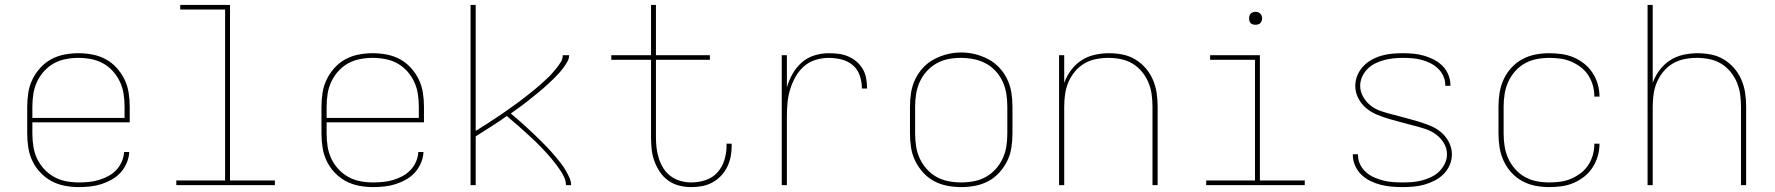

<svg xmlns="http://www.w3.org/2000/svg" viewBox="-20 -755 7240 783"><path d="M301 8Q273 8 244 2.5Q215 -3 190 -16.5Q165 -30 145 -51Q125 -72 112.5 -98Q100 -124 95.5 -152.5Q91 -181 91 -210V-320Q91 -349 95.5 -377.5Q100 -406 112.5 -431.5Q125 -457 144.5 -478.5Q164 -500 189 -513.5Q214 -527 242.5 -532.5Q271 -538 300 -538Q329 -538 357.5 -532.5Q386 -527 411 -513.5Q436 -500 455.5 -478.5Q475 -457 487.5 -431.5Q500 -406 504.5 -377.5Q509 -349 509 -320V-256H112V-210Q112 -184 116 -158Q120 -132 131 -108.5Q142 -85 160 -65.5Q178 -46 200.5 -33.5Q223 -21 249 -16Q275 -11 301 -11Q322 -11 342.5 -13Q363 -15 383 -21Q403 -27 421 -36.5Q439 -46 453.5 -61Q468 -76 476.5 -95.5Q485 -115 486 -135H507Q506 -112 496.5 -90Q487 -68 471.5 -51Q456 -34 435.5 -22.5Q415 -11 393 -4Q371 3 347.5 5.5Q324 8 301 8ZM112 -274H488V-320Q488 -346 484 -372Q480 -398 469 -421.5Q458 -445 440.5 -464.5Q423 -484 400.5 -496.5Q378 -509 352 -514Q326 -519 300 -519Q274 -519 248 -514Q222 -509 199.5 -496.5Q177 -484 159.5 -464.5Q142 -445 131 -421.5Q120 -398 116 -372Q112 -346 112 -320Z M699 0V-19H898V-716H715V-735H918V-19H1101V0Z M1501 8Q1473 8 1444 2.5Q1415 -3 1390 -16.5Q1365 -30 1345 -51Q1325 -72 1312.5 -98Q1300 -124 1295.5 -152.5Q1291 -181 1291 -210V-320Q1291 -349 1295.5 -377.5Q1300 -406 1312.5 -431.5Q1325 -457 1344.5 -478.5Q1364 -500 1389 -513.5Q1414 -527 1442.5 -532.5Q1471 -538 1500 -538Q1529 -538 1557.5 -532.5Q1586 -527 1611 -513.5Q1636 -500 1655.5 -478.5Q1675 -457 1687.5 -431.5Q1700 -406 1704.5 -377.5Q1709 -349 1709 -320V-256H1312V-210Q1312 -184 1316 -158Q1320 -132 1331 -108.5Q1342 -85 1360 -65.5Q1378 -46 1400.5 -33.5Q1423 -21 1449 -16Q1475 -11 1501 -11Q1522 -11 1542.5 -13Q1563 -15 1583 -21Q1603 -27 1621 -36.5Q1639 -46 1653.5 -61Q1668 -76 1676.5 -95.5Q1685 -115 1686 -135H1707Q1706 -112 1696.5 -90Q1687 -68 1671.5 -51Q1656 -34 1635.5 -22.5Q1615 -11 1593 -4Q1571 3 1547.5 5.5Q1524 8 1501 8ZM1312 -274H1688V-320Q1688 -346 1684 -372Q1680 -398 1669 -421.5Q1658 -445 1640.5 -464.5Q1623 -484 1600.5 -496.5Q1578 -509 1552 -514Q1526 -519 1500 -519Q1474 -519 1448 -514Q1422 -509 1399.5 -496.5Q1377 -484 1359.5 -464.5Q1342 -445 1331 -421.5Q1320 -398 1316 -372Q1312 -346 1312 -320Z M1899 0V-735H1920V-221Q1932 -229 1945 -237Q1958 -245 1970.5 -253Q1983 -261 1995.5 -269.5Q2008 -278 2020.5 -286Q2033 -294 2045 -303Q2057 -312 2069.5 -320.5Q2082 -329 2094 -338Q2106 -347 2117.5 -356Q2129 -365 2141 -374.5Q2153 -384 2164.5 -393.5Q2176 -403 2187 -413Q2198 -423 2209 -433Q2220 -443 2230 -454Q2240 -465 2249.5 -477Q2259 -489 2267 -502Q2275 -515 2275 -530H2301Q2301 -516 2293.5 -503Q2286 -490 2277.5 -478.5Q2269 -467 2259.5 -456.5Q2250 -446 2240 -436Q2230 -426 2219.5 -416.5Q2209 -407 2198.5 -397.5Q2188 -388 2177 -379Q2166 -370 2154.5 -361Q2143 -352 2132 -343Q2121 -334 2109.5 -325.5Q2098 -317 2086.5 -309Q2075 -301 2063 -292Q2075 -282 2087.5 -271.5Q2100 -261 2112 -250Q2124 -239 2136 -228Q2148 -217 2159.5 -206Q2171 -195 2182.5 -183.5Q2194 -172 2205.5 -160.5Q2217 -149 2227.5 -137Q2238 -125 2248.5 -112.5Q2259 -100 2269 -87Q2279 -74 2287 -60Q2295 -46 2302 -31Q2309 -16 2309 0H2288Q2288 -16 2281.5 -30.5Q2275 -45 2266.5 -58Q2258 -71 2248.5 -83.5Q2239 -96 2229 -108Q2219 -120 2208.5 -131.5Q2198 -143 2187 -154.5Q2176 -166 2164.5 -177Q2153 -188 2141.5 -198.5Q2130 -209 2118.5 -219.5Q2107 -230 2095 -240.5Q2083 -251 2071 -261Q2059 -271 2047 -282Q2016 -260 1984 -239.5Q1952 -219 1920 -199V0Z M2799 8Q2774 8 2750 2Q2726 -4 2705.5 -18.5Q2685 -33 2671 -54Q2657 -75 2648.5 -98.5Q2640 -122 2637.5 -146.5Q2635 -171 2635 -196V-511H2473V-530H2635V-735H2655V-530H2875V-511H2655V-196Q2655 -174 2657.5 -152Q2660 -130 2667 -108.5Q2674 -87 2686 -68Q2698 -49 2716 -36Q2734 -23 2755.5 -17Q2777 -11 2799 -11Q2829 -11 2857.5 -20.5Q2886 -30 2905.5 -51.5Q2925 -73 2934 -102Q2943 -131 2943 -160Q2943 -162 2943 -164Q2943 -166 2943 -169H2963Q2964 -166 2964 -163.5Q2964 -161 2964 -159Q2964 -137 2959.5 -115Q2955 -93 2945 -73Q2935 -53 2919.5 -37Q2904 -21 2884.5 -10.5Q2865 0 2843 4Q2821 8 2799 8Z M3168 0V-530H3189V-399Q3197 -427 3212 -453.5Q3227 -480 3249.5 -500Q3272 -520 3301 -529Q3330 -538 3359 -538Q3380 -538 3400 -535.5Q3420 -533 3439 -525Q3458 -517 3473.5 -503.5Q3489 -490 3499 -472.5Q3509 -455 3512.5 -434.5Q3516 -414 3516 -394H3495Q3495 -420 3486.5 -446Q3478 -472 3458 -489Q3438 -506 3412 -512.5Q3386 -519 3359 -519Q3332 -519 3305 -510.5Q3278 -502 3257.5 -483.5Q3237 -465 3223.5 -440.5Q3210 -416 3202 -389.5Q3194 -363 3191.5 -335.5Q3189 -308 3189 -281V0Z M3900 8Q3871 8 3842.5 2.5Q3814 -3 3789 -16.5Q3764 -30 3744.5 -51.5Q3725 -73 3712.5 -98.5Q3700 -124 3695.5 -152.5Q3691 -181 3691 -210V-320Q3691 -349 3695.5 -377.5Q3700 -406 3712.5 -432Q3725 -458 3744.5 -479Q3764 -500 3789.5 -513.5Q3815 -527 3843 -534Q3871 -541 3900 -541Q3929 -541 3957 -534Q3985 -527 4010.5 -513.5Q4036 -500 4055.5 -479Q4075 -458 4087.5 -432Q4100 -406 4104.5 -377.5Q4109 -349 4109 -320V-210Q4109 -181 4104.5 -152.5Q4100 -124 4087.5 -98.5Q4075 -73 4055.5 -51.5Q4036 -30 4011 -16.5Q3986 -3 3957.5 2.5Q3929 8 3900 8ZM3900 -11Q3926 -11 3952 -16Q3978 -21 4000.5 -33.5Q4023 -46 4040.5 -65.5Q4058 -85 4069 -108.5Q4080 -132 4084 -158Q4088 -184 4088 -210V-320Q4088 -346 4084 -372Q4080 -398 4069 -422Q4058 -446 4040 -465.5Q4022 -485 3999 -497Q3976 -509 3950 -514Q3924 -519 3897 -519Q3872 -519 3846.5 -514Q3821 -509 3798.5 -496Q3776 -483 3758.5 -463.5Q3741 -444 3730.5 -420.5Q3720 -397 3716 -371.5Q3712 -346 3712 -320V-210Q3712 -184 3716 -158Q3720 -132 3731 -108.5Q3742 -85 3759.5 -65.5Q3777 -46 3799.5 -33.5Q3822 -21 3848 -16Q3874 -11 3900 -11Z M4299 0V-530H4320V-417Q4330 -445 4348 -469Q4366 -493 4390.5 -509Q4415 -525 4444.5 -531.5Q4474 -538 4503 -538Q4531 -538 4558.5 -532.5Q4586 -527 4610 -512.5Q4634 -498 4652.5 -476.5Q4671 -455 4682 -429Q4693 -403 4697 -375.5Q4701 -348 4701 -320V0H4680V-320Q4680 -345 4676.5 -370.5Q4673 -396 4663 -419.5Q4653 -443 4636.5 -463Q4620 -483 4598 -496Q4576 -509 4550.5 -514Q4525 -519 4500 -519Q4475 -519 4449.5 -514Q4424 -509 4402 -496Q4380 -483 4363.5 -463Q4347 -443 4337 -419.5Q4327 -396 4323.5 -370.5Q4320 -345 4320 -320V0Z M4899 0V-19H5098V-511H4915V-530H5118V-19H5301V0ZM5100 -654Q5095 -654 5089.5 -655.5Q5084 -657 5080.5 -660.5Q5077 -664 5075.5 -669.5Q5074 -675 5074 -680Q5074 -685 5075.5 -690.5Q5077 -696 5080.5 -699.5Q5084 -703 5089.5 -705Q5095 -707 5100 -707Q5105 -707 5110.5 -705Q5116 -703 5119.5 -699.5Q5123 -696 5125 -690.5Q5127 -685 5127 -680Q5127 -675 5125 -669.5Q5123 -664 5119.5 -660.5Q5116 -657 5110.5 -655.5Q5105 -654 5100 -654Z M5699 8Q5677 8 5654.5 6Q5632 4 5610.5 -1.5Q5589 -7 5568.5 -17Q5548 -27 5532 -42.5Q5516 -58 5506.5 -79Q5497 -100 5497 -122Q5497 -123 5497 -124Q5497 -125 5497 -126H5518Q5518 -125 5518 -124.5Q5518 -124 5518 -123Q5518 -103 5526.5 -85Q5535 -67 5550 -53.5Q5565 -40 5583 -32Q5601 -24 5620.5 -19Q5640 -14 5659.5 -12.5Q5679 -11 5699 -11Q5719 -11 5739 -12.5Q5759 -14 5778 -19Q5797 -24 5815.5 -32.5Q5834 -41 5848.5 -55Q5863 -69 5872 -87.5Q5881 -106 5881 -126Q5881 -150 5868.5 -171Q5856 -192 5836.5 -206.5Q5817 -221 5794.5 -228.5Q5772 -236 5749 -242H5748Q5723 -249 5697.5 -255.5Q5672 -262 5646.5 -269.5Q5621 -277 5596.5 -287Q5572 -297 5552 -313.5Q5532 -330 5519.5 -354Q5507 -378 5507 -405Q5507 -427 5515.5 -447.5Q5524 -468 5539 -484Q5554 -500 5573.5 -511Q5593 -522 5614 -528Q5635 -534 5657 -536Q5679 -538 5701 -538Q5723 -538 5744.5 -536Q5766 -534 5787 -528Q5808 -522 5827.5 -512Q5847 -502 5862.5 -486.5Q5878 -471 5886.5 -450.5Q5895 -430 5895 -408Q5895 -407 5895 -406.5Q5895 -406 5895 -405H5874Q5874 -405 5874 -406Q5874 -407 5874 -408Q5874 -427 5866 -445Q5858 -463 5844 -476Q5830 -489 5813 -497.5Q5796 -506 5777 -511Q5758 -516 5739 -517.5Q5720 -519 5701 -519Q5682 -519 5662.5 -517Q5643 -515 5624.5 -510Q5606 -505 5588.5 -496.5Q5571 -488 5557 -474Q5543 -460 5535 -442Q5527 -424 5527 -405Q5527 -381 5539.5 -359.5Q5552 -338 5571 -323.5Q5590 -309 5613 -301.5Q5636 -294 5659 -288H5660Q5685 -281 5710.5 -274.5Q5736 -268 5761 -260.5Q5786 -253 5811 -243Q5836 -233 5856 -216.5Q5876 -200 5888.5 -176Q5901 -152 5901 -126Q5901 -103 5892 -82Q5883 -61 5867 -45Q5851 -29 5830.5 -18.5Q5810 -8 5788.5 -2Q5767 4 5744.5 6Q5722 8 5699 8Z M6298 8Q6269 8 6241 2.5Q6213 -3 6188 -16.5Q6163 -30 6143.5 -51.5Q6124 -73 6112 -99Q6100 -125 6095.5 -153.5Q6091 -182 6091 -210V-320Q6091 -348 6095.5 -376.5Q6100 -405 6112 -431Q6124 -457 6143.5 -478.5Q6163 -500 6188 -513.5Q6213 -527 6241 -532.5Q6269 -538 6298 -538Q6323 -538 6348.5 -534.5Q6374 -531 6397.5 -521Q6421 -511 6441 -495Q6461 -479 6475 -457.5Q6489 -436 6496 -411Q6503 -386 6503 -361H6482Q6482 -384 6476 -406Q6470 -428 6457.5 -447.5Q6445 -467 6426.5 -481Q6408 -495 6387 -504Q6366 -513 6343 -516Q6320 -519 6298 -519Q6272 -519 6246.5 -514Q6221 -509 6198.5 -496.5Q6176 -484 6158.5 -464Q6141 -444 6130.5 -420.5Q6120 -397 6116 -371.5Q6112 -346 6112 -320V-210Q6112 -184 6116 -158.5Q6120 -133 6130.5 -109.5Q6141 -86 6158.5 -66Q6176 -46 6198.5 -33.5Q6221 -21 6246.5 -16Q6272 -11 6298 -11Q6320 -11 6343 -14Q6366 -17 6387 -26Q6408 -35 6426.5 -49Q6445 -63 6457.5 -82.5Q6470 -102 6476 -124Q6482 -146 6482 -169H6503Q6503 -144 6496 -119Q6489 -94 6475 -72.5Q6461 -51 6441 -35Q6421 -19 6397.5 -9Q6374 1 6348.5 4.5Q6323 8 6298 8Z M6699 0V-735H6720V-417Q6730 -445 6748 -469Q6766 -493 6790.5 -509Q6815 -525 6844.5 -531.5Q6874 -538 6903 -538Q6931 -538 6958.5 -532.5Q6986 -527 7010 -512.5Q7034 -498 7052.5 -476.5Q7071 -455 7082 -429Q7093 -403 7097 -375.5Q7101 -348 7101 -320V0H7080V-320Q7080 -345 7076.5 -370.5Q7073 -396 7063 -419.5Q7053 -443 7036.5 -463Q7020 -483 6998 -496Q6976 -509 6950.5 -514Q6925 -519 6900 -519Q6875 -519 6849.5 -514Q6824 -509 6802 -496Q6780 -483 6763.5 -463Q6747 -443 6737 -419.5Q6727 -396 6723.5 -370.5Q6720 -345 6720 -320V0Z"/></svg>

Font: Iosevka Curly Thin Extended
Style: Regular
Weight: 100
Width: 7
Monospace: yes
Designer: Belleve Invis
Foundry: Belleve Invis
Version: Version 11.1.0; ttfautohint (v1.8.3)